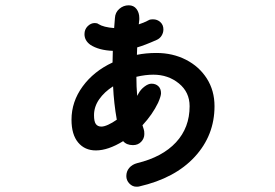

<svg xmlns="http://www.w3.org/2000/svg" viewBox="-20 -641 1040 725"><path d="M790 -240Q790 -130 715.5 -49Q641 32 506 63Q503 64 495 64Q480 64 468.5 52Q457 40 457 24Q457 6 468 -7Q479 -20 498 -25Q593 -48 644.5 -103.5Q696 -159 696 -240Q696 -293 655.5 -326Q615 -359 559 -359Q529 -359 495 -351Q495 -314 498 -279L503 -288Q511 -303 525.5 -314Q540 -325 552 -325Q568 -325 578 -315.5Q588 -306 588 -289Q588 -278 577 -253Q556 -209 518 -168L523 -152Q525 -147 525 -135Q525 -118 513 -105.5Q501 -93 482 -93Q458 -93 445 -108Q388 -73 342 -73Q300 -73 275 -103Q250 -133 250 -189Q250 -257 292 -314.5Q334 -372 405 -405L406 -449Q353 -451 321 -472Q299 -488 299 -512Q299 -530 311 -542Q323 -554 338 -554Q347 -554 352 -550Q371 -538 411 -535L414 -573Q415 -594 430.5 -607.5Q446 -621 466 -621Q485 -621 495.5 -607Q506 -593 506 -573V-567L504 -549Q523 -555 540 -564Q545 -568 558 -568Q574 -568 585.5 -557.5Q597 -547 597 -530Q597 -517 590 -506Q583 -495 571 -490Q526 -470 498 -462L497 -434Q531 -441 571 -441Q632 -441 682 -415.5Q732 -390 761 -344.5Q790 -299 790 -240ZM407 -315Q374 -294 354.5 -266Q335 -238 335 -206Q335 -182 342 -172.5Q349 -163 363 -163Q373 -163 388.5 -170Q404 -177 421 -189Q410 -251 407 -315Z"/></svg>

Font: Tsukimi Rounded SemiBold
Style: Regular
Weight: 600
Designer: Takashi Funayama
Foundry: Takashi Funayama
Version: Version 1.032; ttfautohint (v1.8.3)